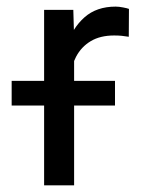

<svg xmlns="http://www.w3.org/2000/svg" viewBox="-20 -558 423 578"><path d="M203.1 -445.3V0H112.8V-528.3H200.7ZM368.2 -531.2 367.7 -447.3Q356.4 -449.2 346.4 -450.2Q336.4 -451.2 323.7 -451.2Q281.7 -451.2 253.2 -434.1Q224.6 -417 209 -387.2Q193.4 -357.4 189.5 -319.3L164.1 -304.7Q164.1 -368.2 181.2 -421.1Q198.2 -474.1 234.6 -506.1Q271 -538.1 328.1 -538.1Q337.9 -538.1 350.6 -535.6Q363.3 -533.2 368.2 -531.2ZM326.2 -314.5V-240.2H15.1V-314.5Z"/></svg>

Font: RobotoDEMO
Style: Regular
Weight: 400
Designer: Christian Robertson
Foundry: Google
Version: Version 2.136